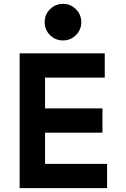

<svg xmlns="http://www.w3.org/2000/svg" viewBox="-20 -977 652 997"><path d="M82 0V-700H524V-574H214V-414H512V-288H214V-126H536V0ZM307 -767Q268 -767 240 -794.5Q212 -822 212 -862Q212 -902 240 -929.5Q268 -957 307 -957Q346 -957 374 -929.5Q402 -902 402 -862Q402 -822 374 -794.5Q346 -767 307 -767Z"/></svg>

Font: Space Mono
Style: Bold
Weight: 700
Monospace: yes
Designer: Colophon Foundry + Benjamin Critton
Foundry: Colophon Foundry & Benjamin Critton
Version: Version 1.003; ttfautohint (v1.8.4.7-5d5b)